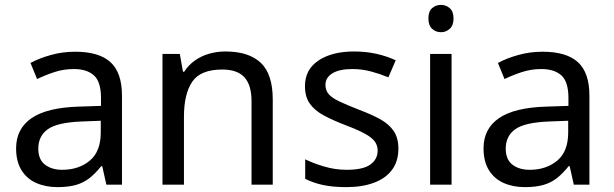

<svg xmlns="http://www.w3.org/2000/svg" viewBox="-20 -823 2517 787"><path d="M288 -611Q386 -611 433 -568Q480 -525 480 -431V-66H416L399 -142H395Q372 -113 347.5 -93.5Q323 -74 291.5 -65Q260 -56 215 -56Q167 -56 128.5 -73Q90 -90 68 -125.5Q46 -161 46 -215Q46 -295 109 -338.5Q172 -382 303 -386L394 -389V-421Q394 -488 365 -514Q336 -540 283 -540Q241 -540 203 -527.5Q165 -515 132 -499L105 -565Q140 -584 188 -597.5Q236 -611 288 -611ZM314 -325Q214 -321 175.5 -293Q137 -265 137 -214Q137 -169 164.5 -148Q192 -127 235 -127Q303 -127 348 -164.5Q393 -202 393 -280V-328Z M904 -612Q1000 -612 1049 -565.5Q1098 -519 1098 -415V-66H1011V-409Q1011 -474 982 -506Q953 -538 891 -538Q802 -538 768 -488Q734 -438 734 -344V-66H646V-602H717L730 -529H735Q753 -557 779.5 -575.5Q806 -594 838 -603Q870 -612 904 -612Z M1613 -214Q1613 -162 1587 -127Q1561 -92 1513 -74Q1465 -56 1399 -56Q1343 -56 1302.5 -65Q1262 -74 1231 -90V-170Q1263 -154 1308.5 -140.5Q1354 -127 1401 -127Q1468 -127 1498 -148.5Q1528 -170 1528 -206Q1528 -226 1517 -242Q1506 -258 1477.5 -274Q1449 -290 1396 -310Q1344 -330 1307 -350Q1270 -370 1250 -398Q1230 -426 1230 -470Q1230 -538 1285.5 -575Q1341 -612 1431 -612Q1480 -612 1522.5 -602.5Q1565 -593 1602 -576L1572 -506Q1538 -520 1501 -530Q1464 -540 1425 -540Q1371 -540 1342.5 -522.5Q1314 -505 1314 -475Q1314 -453 1327 -437.5Q1340 -422 1370.5 -407.5Q1401 -393 1452 -373Q1503 -354 1539 -334Q1575 -314 1594 -285.5Q1613 -257 1613 -214Z M1831 -602V-66H1743V-602ZM1788 -803Q1808 -803 1823.5 -789.5Q1839 -776 1839 -747Q1839 -719 1823.5 -705Q1808 -691 1788 -691Q1766 -691 1751 -705Q1736 -719 1736 -747Q1736 -776 1751 -789.5Q1766 -803 1788 -803Z M2204 -611Q2302 -611 2349 -568Q2396 -525 2396 -431V-66H2332L2315 -142H2311Q2288 -113 2263.5 -93.5Q2239 -74 2207.5 -65Q2176 -56 2131 -56Q2083 -56 2044.5 -73Q2006 -90 1984 -125.5Q1962 -161 1962 -215Q1962 -295 2025 -338.5Q2088 -382 2219 -386L2310 -389V-421Q2310 -488 2281 -514Q2252 -540 2199 -540Q2157 -540 2119 -527.5Q2081 -515 2048 -499L2021 -565Q2056 -584 2104 -597.5Q2152 -611 2204 -611ZM2230 -325Q2130 -321 2091.5 -293Q2053 -265 2053 -214Q2053 -169 2080.5 -148Q2108 -127 2151 -127Q2219 -127 2264 -164.5Q2309 -202 2309 -280V-328Z"/></svg>

Font: Noto Sans Malayalam UI
Style: Regular
Weight: 400
Designer: Jelle Bosma - Monotype Design Team
Foundry: Monotype Imaging Inc.
Version: Version 2.104